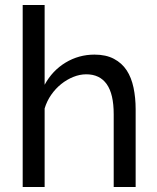

<svg xmlns="http://www.w3.org/2000/svg" viewBox="-20 -750 630 770"><path d="M524 0H436V-292Q436 -373 408 -412.5Q380 -452 326 -452Q300 -452 274 -441.5Q248 -431 225.5 -413Q203 -395 185.5 -370Q168 -345 159 -315V0H71V-730H159V-410Q190 -467 243 -499Q296 -531 359 -531Q405 -531 437 -514Q469 -497 488 -468Q507 -439 515.5 -398.5Q524 -358 524 -312Z"/></svg>

Font: Boldmen Medium
Style: Regular
Weight: 400
Designer: Matt McInerney, Pablo Impallari, Rodrigo Fuenzalida
Foundry: LIVING CONCEPT
Version: Version 1.000